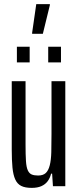

<svg xmlns="http://www.w3.org/2000/svg" viewBox="-20 -904 378 932"><path d="M134 8Q102 8 83 -1.5Q64 -11 54 -33Q44 -55 40.5 -90.5Q37 -126 37 -178V-510H104V-203Q104 -153 106 -122.5Q108 -92 115 -77Q122 -62 134 -57Q146 -52 165 -52Q189 -52 202 -64Q215 -76 221.5 -101.5Q228 -127 229 -165.5Q230 -204 230 -255V-510H297V0H237L233 -61H228Q223 -40 211.5 -24.5Q200 -9 181 -0.5Q162 8 134 8ZM62 -601V-677H124V-601ZM214 -601V-677H276V-601ZM136 -740V-745L156 -884H222V-879L188 -740Z"/></svg>

Font: Saira UltraCondensed Medium
Style: Regular
Weight: 500
Width: 1
Designer: Hector Gatti with collaboration of the Omnibus-Type team
Foundry: Omnibus-Type
Version: Version 1.101